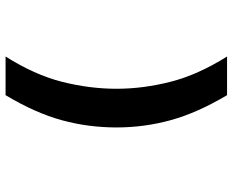

<svg xmlns="http://www.w3.org/2000/svg" viewBox="-93 -645 836 690"><g transform="rotate(-90 325.0 -300.0)"><path d="M328 98Q264 -10 238 -105Q212 -200 212 -299Q212 -401 238 -496Q264 -591 328 -698H467Q401 -594 376 -495Q351 -396 351 -299Q351 -204 376 -105.5Q401 -7 467 98Z"/></g></svg>

Font: Azeret Mono Thin SemiBold
Style: Regular
Weight: 600
Version: Version 1.002